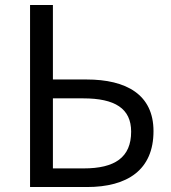

<svg xmlns="http://www.w3.org/2000/svg" viewBox="-20 -753 688 773"><path d="M101 0H330C493 0 598 -69 598 -225C598 -372 489 -433 328 -433H193V-733H101ZM193 -75V-357H315C443 -357 508 -316 508 -223C508 -119 442 -75 317 -75Z"/></svg>

Font: Source Han Sans KR
Style: Regular
Weight: 400
Designer: Ryoko NISHIZUKA 西塚涼子 (kana, bopomofo & ideographs); Paul D. Hunt (Latin, Greek & Cyrillic); Sandoll Communications 산돌커뮤니
Foundry: Adobe
Version: Version 2.004;hotconv 1.0.118;makeotfexe 2.5.65603